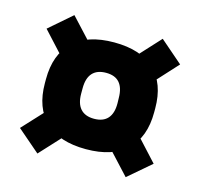

<svg xmlns="http://www.w3.org/2000/svg" viewBox="-82 -651 720 691"><g transform="rotate(15 278.0 -305.0)"><path d="M277.7 -107.4Q178.1 -107.4 126.1 -157.2Q74.2 -207 74.2 -299V-313.9Q74.2 -405.7 126.2 -455.4Q178.2 -505.1 277.8 -505.1Q377.8 -505.1 429.5 -455.4Q481.3 -405.7 481.3 -313.9V-299Q481.3 -207 429.5 -157.2Q377.6 -107.4 277.7 -107.4ZM277.8 -220.7Q311.6 -220.7 328.7 -239.9Q345.7 -259.1 345.4 -296.2L344.9 -316.5Q344.6 -353.5 328.1 -372.6Q311.6 -391.8 277.8 -391.8Q244.4 -391.8 227.2 -372.8Q210.1 -353.9 210.1 -316.5V-296.2Q210.1 -259.1 227.2 -239.9Q244.4 -220.7 277.8 -220.7ZM423.3 -233.2 527.4 -119.9 442.6 -47.2 340.2 -157.8ZM215.9 -157.8 113.7 -47.2 29.3 -119.9 135.2 -234.2ZM127.3 -383.1 29.3 -489.8 113.5 -562.8 213.7 -454.7ZM340.2 -451.5 442.6 -562.8 526.9 -489.8 421.7 -374.8Z"/></g></svg>

Font: Anek Gujarati Medium
Style: Regular
Weight: 500
Designer: Mrunmayee Ghaisas (Gujarati), Yesha Goshar (Latin)
Foundry: Ek Type
Version: Version 1.003